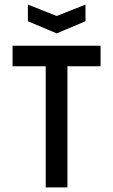

<svg xmlns="http://www.w3.org/2000/svg" viewBox="-20 -820 495 840"><path d="M354 -800V-727L228 -674L102 -727V-800L228 -750ZM35 -530V-620H420V-530H275V0H180V-530Z"/></svg>

Font: Gulax
Style: Regular
Weight: 400
Designer: Morgan Gilbert
Foundry: VTF
Version: Version 1.001;hotconv 1.0.109;makeotfexe 2.5.65596